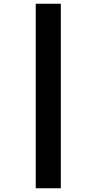

<svg xmlns="http://www.w3.org/2000/svg" viewBox="-20 -784 516 1026"><path d="M171 -764V222H305V-764Z"/></svg>

Font: Noto Sans Thai SemCond Blk
Style: Regular
Weight: 900
Width: 4
Designer: Monotype Design Team
Foundry: Monotype Imaging Inc.
Version: Version 2.002